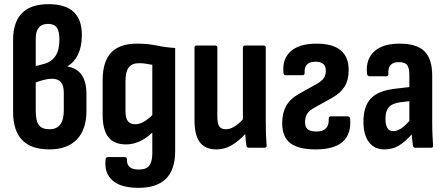

<svg xmlns="http://www.w3.org/2000/svg" viewBox="-20 -711 2147 924"><path d="M217 8Q43 8 43 -173V-518Q43 -691 214 -691Q374 -691 374 -543Q374 -488 356 -450Q338 -412 305 -392V-391Q396 -375 396 -259V-177Q396 -88 350 -40Q304 8 217 8ZM152 -393 194 -404Q229 -414 247.5 -442.5Q266 -471 266 -520Q266 -560 253.5 -578Q241 -596 211 -596Q152 -596 152 -525ZM218 -89Q287 -89 287 -179V-264Q287 -300 273 -316Q259 -332 230 -332Q213 -332 192.5 -327Q172 -322 152 -314V-177Q152 -131 166.5 -110Q181 -89 218 -89Z M647 193Q561 193 521 157Q481 121 488 58Q488 45 500 45H580Q591 45 591 57Q589 105 648 105Q684 105 698.5 86Q713 67 713 26V-19Q713 -34 713 -46.5Q713 -59 713 -71L712 -72Q652 -16 587 -16Q529 -16 501.5 -51Q474 -86 474 -158V-325Q474 -415 515 -458Q556 -501 640 -501Q691 -501 733.5 -492Q776 -483 823 -480V16Q823 106 778.5 149.5Q734 193 647 193ZM631 -113Q668 -113 713 -157V-399Q698 -402 681.5 -404.5Q665 -407 651 -407Q615 -407 599.5 -386.5Q584 -366 584 -321V-176Q584 -143 595.5 -128Q607 -113 631 -113Z M1023 8Q967 8 941.5 -26.5Q916 -61 916 -134V-481Q916 -492 926 -492H1016Q1026 -492 1026 -481V-150Q1026 -116 1035.5 -102.5Q1045 -89 1066 -89Q1087 -89 1107.5 -101.5Q1128 -114 1149 -137V-481Q1149 -492 1160 -492H1248Q1259 -492 1259 -481V-125Q1259 -90 1260 -62Q1261 -34 1263 -13Q1265 0 1253 0H1178Q1167 0 1166 -10Q1162 -36 1160 -66Q1130 -33 1095.5 -12.5Q1061 8 1023 8Z M1498 8Q1417 8 1377.5 -22Q1338 -52 1338 -118Q1338 -166 1356.5 -200Q1375 -234 1415 -257L1504 -307Q1529 -321 1538.5 -335.5Q1548 -350 1548 -371Q1548 -414 1499 -414Q1443 -414 1446 -362Q1447 -349 1436 -349H1355Q1345 -349 1344 -362Q1338 -427 1379 -464Q1420 -501 1503 -501Q1658 -501 1658 -374Q1658 -326 1638.5 -294.5Q1619 -263 1578 -240L1495 -194Q1469 -180 1458.5 -163.5Q1448 -147 1448 -124Q1448 -98 1462 -88Q1476 -78 1504 -78Q1565 -79 1562 -139Q1562 -151 1572 -151H1654Q1664 -151 1665 -139Q1671 -67 1630 -29.5Q1589 8 1498 8Z M1830 8Q1782 8 1755.5 -27Q1729 -62 1729 -126Q1729 -199 1765 -237.5Q1801 -276 1890 -285L1950 -292V-348Q1950 -384 1939.5 -398Q1929 -412 1899 -412Q1845 -412 1849 -355Q1849 -344 1838 -344H1758Q1747 -344 1746 -359Q1740 -426 1781 -463.5Q1822 -501 1903 -501Q1985 -501 2022.5 -464.5Q2060 -428 2060 -347V-125Q2060 -85 2061.5 -58Q2063 -31 2064 -13Q2066 0 2055 0H1978Q1969 0 1967 -11Q1966 -20 1964.5 -34.5Q1963 -49 1961 -64Q1928 -27 1898 -9.5Q1868 8 1830 8ZM1835 -140Q1835 -80 1872 -80Q1890 -80 1908.5 -91.5Q1927 -103 1950 -129V-224L1907 -219Q1868 -214 1851.5 -195.5Q1835 -177 1835 -140Z"/></svg>

Font: Sofia Sans Condensed
Style: Bold
Weight: 700
Designer: Botio Nikoltchev, Ani Petrova
Foundry: lettersoup
Version: Version 4.101; ttfautohint (v1.8.4.7-5d5b)